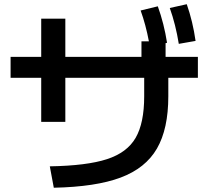

<svg xmlns="http://www.w3.org/2000/svg" viewBox="-20 -838 978 894"><path d="M651.4 -389.6V-475.6H284.2V-270.5H171.9V-475.6H29.3V-573.2H171.9V-751H284.2V-573.2H638.7V-645.5H673.3Q658.7 -723.1 634.8 -789.1L714.8 -808.6Q744.1 -727.1 757.8 -638.7L751 -637.2V-573.2H901.4V-475.6H763.7V-389.6Q763.7 -237.8 710.7 -146.2Q657.7 -54.7 541.7 -11.2Q425.8 32.2 230.5 36.1L211.9 -63.5Q384.3 -66.4 478 -96.9Q571.8 -127.4 611.6 -196.3Q651.4 -265.1 651.4 -389.6ZM770.5 -800.8 849.6 -818.4Q877.9 -737.8 890.6 -647.5L812.5 -633.8Q797.9 -724.1 770.5 -800.8Z"/></svg>

Font: Pretendard SemiBold
Style: Regular
Weight: 600
Designer: Base glyphs from Inter by Rasmus Andersson; Hangeul glyphs from Noto Sans CJK(Source Han Sans) by Jang Soo-young and Kan
Foundry: Kil Hyung-jin
Version: Version 1.309